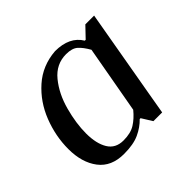

<svg xmlns="http://www.w3.org/2000/svg" viewBox="-125 -622 774 774"><g transform="rotate(-45 262.5 -235.0)"><path d="M32 -163Q32 -236 59.5 -306.5Q87 -377 141.5 -425.5Q196 -474 273 -480Q355 -480 388 -425H393L436 -470H486L419 -87L404 0H354L326 -45H321Q298 -21 264.5 -5.5Q231 10 177 10Q105 10 68.5 -38Q32 -86 32 -163ZM329 -90 381 -380Q364 -410 347 -425Q330 -440 296 -440Q239 -440 201 -393.5Q163 -347 145 -280.5Q127 -214 127 -157Q127 -99 148 -64.5Q169 -30 214 -30Q255 -30 280.5 -46Q306 -62 329 -90Z"/></g></svg>

Font: Philosopher
Style: Italic
Weight: 400
Italic angle: -10°
Designer: Jovanny Lemonad
Foundry: Jovanny Lemonad
Version: Version 2.000